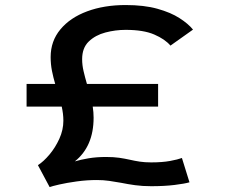

<svg xmlns="http://www.w3.org/2000/svg" viewBox="-20 -726 900 762"><path d="M177 16.5 130.5 -70.5Q152.5 -84.5 176 -112.2Q199.5 -140 215.5 -175.2Q231.5 -210.5 231.5 -247Q231.5 -261 229.8 -275Q228 -289 225 -303H85.5V-393H199Q191.5 -418.5 186.2 -444.8Q181 -471 181 -499.5Q181 -563 219.8 -609.5Q258.5 -656 325.8 -681Q393 -706 478.5 -706Q552 -706 604.8 -691.2Q657.5 -676.5 692.2 -654.2Q727 -632 746 -608.5L656.5 -545Q635 -570.5 592.2 -589Q549.5 -607.5 478.5 -607.5Q438 -607.5 398.2 -597Q358.5 -586.5 332.2 -561.2Q306 -536 306 -491Q306 -467.5 311.8 -443Q317.5 -418.5 325 -393H607.5V-303H348Q351.5 -280 351.5 -259Q351.5 -145 277 -85.5Q300.5 -92.5 331.8 -97.8Q363 -103 401 -103Q431 -103 453.2 -99.8Q475.5 -96.5 495.5 -92Q515 -87.5 534.8 -84.5Q554.5 -81.5 580 -81.5Q624 -81.5 655 -87.2Q686 -93 702 -99L732 -2.5Q713.5 3 673 8Q632.5 13 580 13Q545.5 13 516.5 9Q487.5 5 460.5 -0.5Q436.5 -5 413.2 -8.2Q390 -11.5 364.5 -11.5Q324.5 -11.5 284.8 -6Q245 -0.5 215.5 6.2Q186 13 177 16.5Z"/></svg>

Font: Trispace SemiExpanded Medium
Style: Regular
Weight: 500
Width: 6
Designer: Tyler Finck
Foundry: Etcetera Type Company
Version: Version 1.210; ttfautohint (v1.8.3)